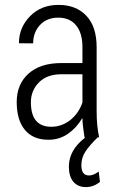

<svg xmlns="http://www.w3.org/2000/svg" viewBox="-20 -558 478 780"><path d="M105.5 -142.6Q105.5 -43 188.5 -43Q230.5 -43 265.6 -70.3Q299.8 -97.7 314.9 -141.6V-256.3H227.5Q169.9 -255.9 137.7 -222.7Q105.5 -189.5 105.5 -142.6ZM177.2 9.8Q114.3 9.8 81.1 -30.3Q47.9 -70.3 47.9 -143.1Q47.9 -215.8 95.7 -258.8Q143.6 -301.8 229 -301.8H314.9V-366.7Q314.9 -423.8 289.1 -455.1Q263.2 -486.3 216.8 -486.3Q170.4 -486.3 142.6 -456.5Q114.7 -426.8 114.7 -381.8L57.1 -382.3Q56.6 -445.3 101.6 -491.7Q146.5 -538.1 217.8 -538.1Q289.1 -538.1 330.6 -494.1Q372.6 -450.2 372.6 -365.7V-106.4Q372.6 -45.9 382.8 0H377Q343.8 32.2 327.1 57.6Q310.5 83 310.5 113.8Q310.5 154.8 341.8 154.8Q360.4 154.8 380.9 138.7L386.2 180.7Q360.4 202.1 328.6 202.1Q296.9 202.1 278.3 180.7Q259.8 159.2 259.8 118.7Q259.8 52.2 325.2 1.5L324.7 0H323.2Q314.9 -53.7 314.9 -76.7L313.5 -77.1Q291.5 -39.1 256.3 -14.6Q221.2 9.8 177.2 9.8Z"/></svg>

Font: RobotoCondensed-Light
Style: Light
Weight: 300
Designer: Google
Version: Version 1.200311; 2013